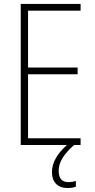

<svg xmlns="http://www.w3.org/2000/svg" viewBox="-20 -734 480 972"><path d="M277 131C277 84 306 44 355 0H388V-34H122V-358H373V-392H122V-680H388V-714H85V0H319C271 42 243 89 243 137C243 189 273 218 322 218C339 218 354 215 364 211V182C356 185 340 188 326 188C293 188 277 168 277 131Z"/></svg>

Font: Noto Sans Bengali Condensed ExtraLight
Style: Regular
Weight: 200
Width: 3
Designer: Joana Ranito - Universal Thirst; Jelle Bosma - Monotype Design Team
Foundry: Universal Thirst ehf.
Version: Version 3.000